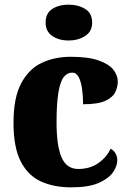

<svg xmlns="http://www.w3.org/2000/svg" viewBox="-20 -795 559 825"><path d="M286 10Q211 10 155.5 -15.5Q100 -41 69 -101.5Q38 -162 38 -267Q38 -375 71 -437Q104 -499 159.5 -525Q215 -551 284 -551Q360 -551 404.5 -535Q449 -519 467.5 -495Q486 -471 486 -444Q486 -423 476 -400.5Q466 -378 434 -362.5Q402 -347 337 -347Q337 -383 332.5 -414Q328 -445 318 -464Q308 -483 290 -483Q269 -483 254 -464Q239 -445 231 -398Q223 -351 223 -268Q223 -169 244.5 -119Q266 -69 316 -69Q367 -69 403 -94.5Q439 -120 455 -156Q469 -149 476.5 -135.5Q484 -122 484 -107Q484 -81 465 -54Q446 -27 403 -8.5Q360 10 286 10ZM275 -621Q233 -621 204.5 -640.5Q176 -660 176 -698Q176 -738 204.5 -756.5Q233 -775 275 -775Q316 -775 346 -756.5Q376 -738 376 -698Q376 -660 346 -640.5Q316 -621 275 -621Z"/></svg>

Font: Noto Serif Thai SemiCondensed Black
Style: Regular
Weight: 900
Width: 4
Designer: Monotype Design Team
Foundry: Monotype Imaging Inc.
Version: Version 2.002; ttfautohint (v1.8.4.7-5d5b)